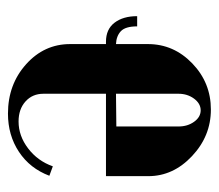

<svg xmlns="http://www.w3.org/2000/svg" viewBox="-54 -491 555 487"><g transform="rotate(90 223.5 -247.5)"><path d="M91.8 -345.2Q91.8 -410.6 140.9 -457.8Q189.9 -504.9 257.8 -504.9Q325.2 -504.9 376 -457Q426.8 -409.2 426.8 -346.2V-238.8H217.8V-80.1Q217.8 -52.2 237.3 -34.7Q256.8 -17.1 288.1 -17.1Q324.7 -17.1 356.4 -41.3Q388.2 -65.4 401.9 -104L425.8 -95.2Q407.2 -45.9 365.2 -18.1Q323.2 9.8 268.1 9.8Q194.3 9.8 143.1 -36.1Q91.8 -82 91.8 -147.9V-238.8H85.9Q54.2 -238.8 37.6 -260.5Q21 -282.2 21 -317.9H46.9Q46.9 -288.1 59.1 -276.6Q71.3 -265.1 91.8 -264.2ZM217.8 -264.2 300.8 -265.1V-422.9Q300.8 -445.8 288.8 -462.4Q276.9 -479 259.8 -479Q242.7 -479 230.2 -462.2Q217.8 -445.3 217.8 -422.9Z"/></g></svg>

Font: Moniqa Black Heading
Style: Regular
Weight: 900
Designer: Rajesh Rajput
Foundry: Rajesh Rajput
Version: Version 1.000